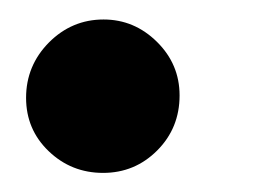

<svg xmlns="http://www.w3.org/2000/svg" viewBox="-20 -160 290 201"><path d="M7.3 -57.6Q7.3 -91.3 31.2 -115.5Q55.2 -139.6 88.4 -139.6Q120.6 -139.6 144.3 -116.2Q168 -92.8 168 -60.1Q168 -25.9 144.5 -2.4Q121.1 21 87.9 21Q54.7 21 31 -1.7Q7.3 -24.4 7.3 -57.6Z"/></svg>

Font: Elstob
Style: Bold Italic
Weight: 700
Italic angle: -20°
Designer: Peter S. Baker
Version: Version 1.015